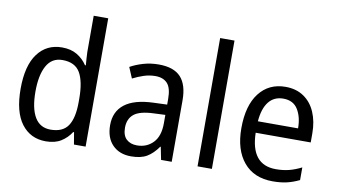

<svg xmlns="http://www.w3.org/2000/svg" viewBox="-76 -935 1969 1120"><g transform="rotate(10 908.5 -375.0)"><path d="M247 10Q156 10 103 -60Q50 -130 50 -267Q50 -404 103 -475Q156 -546 247 -546Q300 -546 336.5 -524Q373 -502 396 -467H401Q400 -484 398 -506.5Q396 -529 396 -545V-760H482V0H413L401 -71H396Q373 -35 337 -12.5Q301 10 247 10ZM263 -62Q335 -62 366 -108Q397 -154 397 -248V-269Q397 -370 367 -422Q337 -474 262 -474Q199 -474 168.5 -418.5Q138 -363 138 -266Q138 -167 169 -114.5Q200 -62 263 -62Z M820 -546Q909 -546 950.5 -501Q992 -456 992 -364V0H929L914 -75H911Q881 -32 845.5 -11Q810 10 752 10Q683 10 642 -32Q601 -74 601 -149Q601 -229 657.5 -273Q714 -317 828 -321L908 -324V-357Q908 -422 883.5 -449Q859 -476 812 -476Q777 -476 743.5 -465Q710 -454 679 -438L652 -502Q686 -521 729 -533.5Q772 -546 820 -546ZM840 -260Q757 -257 723 -229Q689 -201 689 -149Q689 -103 712.5 -81Q736 -59 775 -59Q833 -59 870.5 -98Q908 -137 908 -213V-263Z M1230 0H1145V-760H1230Z M1571 -546Q1634 -546 1679 -515.5Q1724 -485 1747.5 -430.5Q1771 -376 1771 -306V-252H1445Q1449 -63 1597 -63Q1640 -63 1675 -72Q1710 -81 1748 -100V-25Q1711 -7 1674.5 1.5Q1638 10 1591 10Q1480 10 1419 -63Q1358 -136 1358 -264Q1358 -398 1415 -472Q1472 -546 1571 -546ZM1570 -476Q1515 -476 1483.5 -436Q1452 -396 1446 -320H1684Q1684 -387 1656.5 -431.5Q1629 -476 1570 -476Z"/></g></svg>

Font: Noto Sans Tamil SemiCondensed
Style: Regular
Weight: 400
Width: 4
Designer: Jelle Bosma - Monotype Design Team
Foundry: Monotype Imaging Inc.
Version: Version 2.004; ttfautohint (v1.8.4.7-5d5b)